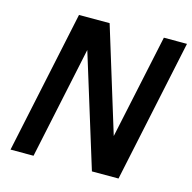

<svg xmlns="http://www.w3.org/2000/svg" viewBox="-100 -777 880 878"><g transform="rotate(15 339.5 -338.0)"><path d="M410.2 0 246.1 -530.8 133.8 0H24.9L168 -675.8H313L464.8 -182.1L569.8 -675.8H679.2L536.1 0Z"/></g></svg>

Font: Clear Sans Medium
Style: Italic
Weight: 500
Italic angle: -12°
Foundry: Intel Corporation
Version: Version 1.00